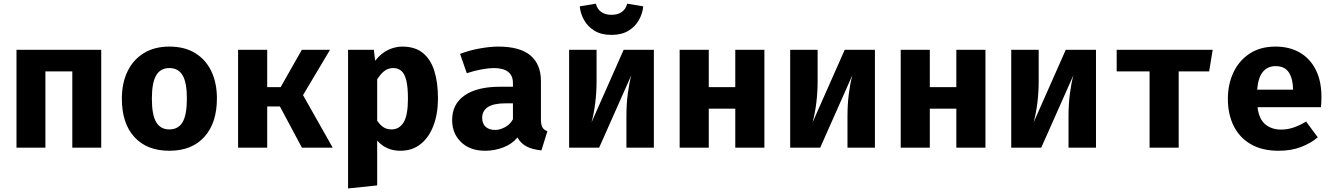

<svg xmlns="http://www.w3.org/2000/svg" viewBox="-20 -822 7425 1069"><path d="M382.6 0V-424.6H232.8V0H71.8V-544.6H543.6V0Z M923.1 -562.6Q1007.2 -562.6 1066.2 -526.7Q1125.1 -490.8 1156.4 -425.9Q1187.7 -361 1187.7 -273.8Q1187.7 -137.4 1117.9 -60Q1048.2 17.4 923.1 17.4Q797.9 17.4 728.2 -59Q658.5 -135.4 658.5 -272.8Q658.5 -359.5 690 -424.6Q721.5 -489.7 780.8 -526.2Q840 -562.6 923.1 -562.6ZM923.1 -443.1Q873.3 -443.1 849.5 -402.3Q825.6 -361.5 825.6 -272.8Q825.6 -182.6 849.5 -142.1Q873.3 -101.5 923.1 -101.5Q972.8 -101.5 996.7 -142.1Q1020.5 -182.6 1020.5 -273.8Q1020.5 -362.1 996.7 -402.6Q972.8 -443.1 923.1 -443.1Z M1305.6 0V-544.6H1467.7V-336.9H1542.6L1660.5 -544.6H1817.4L1667.2 -292.3L1832.3 0H1661L1538.5 -229.2H1467.7V0Z M2219.5 -562.6Q2290.8 -562.6 2334.4 -527.2Q2377.9 -491.8 2398.2 -427.2Q2418.5 -362.6 2418.5 -273.8Q2418.5 -189.7 2393.8 -123.8Q2369.2 -57.9 2322.6 -20.3Q2275.9 17.4 2209.2 17.4Q2129.7 17.4 2080 -39.5V210.3L1917.9 227.2V-544.6H2061.5L2068.7 -483.6Q2102.1 -526.2 2141.5 -544.4Q2181 -562.6 2219.5 -562.6ZM2169.2 -443.1Q2141 -443.1 2119.5 -426.2Q2097.9 -409.2 2080 -380V-150.3Q2096.9 -125.1 2115.6 -113.3Q2134.4 -101.5 2160 -101.5Q2203.1 -101.5 2227.2 -140.8Q2251.3 -180 2251.3 -271.8Q2251.3 -339.5 2241.5 -376.7Q2231.8 -413.8 2213.3 -428.5Q2194.9 -443.1 2169.2 -443.1Z M2991.8 -156.9Q2991.8 -126.2 3000.3 -112.3Q3008.7 -98.5 3027.7 -91.3L2994.4 15.4Q2946.2 10.8 2913.1 -5.9Q2880 -22.6 2861 -56.4Q2829.7 -19 2781 -0.8Q2732.3 17.4 2681.5 17.4Q2597.4 17.4 2547.4 -30.5Q2497.4 -78.5 2497.4 -153.8Q2497.4 -242.6 2566.9 -290.8Q2636.4 -339 2762.6 -339H2835.9V-359.5Q2835.9 -443.1 2728.2 -443.1Q2702.1 -443.1 2661 -435.6Q2620 -428.2 2579 -414.4L2541.5 -522.1Q2594.4 -542.1 2651.5 -552.3Q2708.7 -562.6 2753.8 -562.6Q2875.4 -562.6 2933.6 -513.1Q2991.8 -463.6 2991.8 -370.3ZM2737.4 -98.5Q2763.6 -98.5 2792.3 -114.1Q2821 -129.7 2835.9 -158.5V-246.7H2795.9Q2728.2 -246.7 2696.4 -225.9Q2664.6 -205.1 2664.6 -165.1Q2664.6 -133.8 2683.8 -116.2Q2703.1 -98.5 2737.4 -98.5Z M3620.5 -544.6V0H3467.7V-173.3Q3467.7 -242.6 3475.4 -301Q3483.1 -359.5 3494.9 -403.1L3315.9 0H3148.7V-544.6H3301.5V-369.2Q3301.5 -307.7 3294.1 -248.5Q3286.7 -189.2 3273.3 -140.5L3452.3 -544.6ZM3384.6 -627.7Q3328.2 -627.7 3290.5 -650.5Q3252.8 -673.3 3232.3 -709.7Q3211.8 -746.2 3207.7 -786.7L3297.4 -801.5Q3304.6 -772.3 3326.9 -755.9Q3349.2 -739.5 3384.6 -739.5Q3420 -739.5 3442.6 -755.9Q3465.1 -772.3 3471.8 -801.5L3561.5 -786.7Q3557.4 -746.2 3536.9 -709.7Q3516.4 -673.3 3478.5 -650.5Q3440.5 -627.7 3384.6 -627.7Z M4073.8 0V-216.9H3926.2V0H3764.1V-544.6H3926.2V-336.9H4073.8V-544.6H4235.9V0Z M4851.3 -544.6V0H4698.5V-173.3Q4698.5 -242.6 4706.2 -301Q4713.8 -359.5 4725.6 -403.1L4546.7 0H4379.5V-544.6H4532.3V-369.2Q4532.3 -307.7 4524.9 -248.5Q4517.4 -189.2 4504.1 -140.5L4683.1 -544.6Z M5304.6 0V-216.9H5156.9V0H4994.9V-544.6H5156.9V-336.9H5304.6V-544.6H5466.7V0Z M6082.1 -544.6V0H5929.2V-173.3Q5929.2 -242.6 5936.9 -301Q5944.6 -359.5 5956.4 -403.1L5777.4 0H5610.3V-544.6H5763.1V-369.2Q5763.1 -307.7 5755.6 -248.5Q5748.2 -189.2 5734.9 -140.5L5913.8 -544.6Z M6731.8 -544.6 6712.3 -424.6H6542.6V0H6380.5V-424.6H6197.4V-544.6Z M6981.5 -225.1Q6989.7 -158.5 7025.1 -129.5Q7060.5 -100.5 7112.3 -100.5Q7149.7 -100.5 7184.6 -112.8Q7219.5 -125.1 7251.8 -145.6L7316.9 -57.4Q7278.5 -24.6 7223.8 -3.6Q7169.2 17.4 7099.5 17.4Q7006.2 17.4 6943.1 -19.7Q6880 -56.9 6848.2 -122.1Q6816.4 -187.2 6816.4 -271.8Q6816.4 -352.3 6847.2 -418.2Q6877.9 -484.1 6937.2 -523.3Q6996.4 -562.6 7082.1 -562.6Q7160 -562.6 7217.2 -529.2Q7274.4 -495.9 7305.9 -433.3Q7337.4 -370.8 7337.4 -283.1Q7337.4 -269.2 7336.7 -253.3Q7335.9 -237.4 7334.4 -225.1ZM7082.1 -453.8Q7038.5 -453.8 7011.8 -422.6Q6985.1 -391.3 6979.5 -322.6H7179.5Q7179 -382.1 7156.4 -417.9Q7133.8 -453.8 7082.1 -453.8Z"/></svg>

Font: Fira Code
Style: Bold
Weight: 700
Monospace: yes
Designer: Carrois Corporate, Edenspiekermann AG, Nikita Prokopov
Foundry: Carrois Corporate, Edenspiekermann AG, Nikita Prokopov
Version: Version 6.000; ttfautohint (v1.8.2) -l 8 -r 50 -G 200 -x 14 